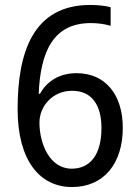

<svg xmlns="http://www.w3.org/2000/svg" viewBox="-20 -744 560 774"><path d="M51 -304C51 -95 142 10 270 10C399 10 475 -85 475 -229C475 -362 405 -449 289 -449C216 -449 168 -414 141 -366H136C143 -533 193 -651 346 -651C374 -651 403 -647 426 -640V-715C405 -721 372 -724 344 -724C112 -724 51 -531 51 -304ZM269 -64C180 -64 139 -165 139 -250C139 -313 189 -378 271 -378C349 -378 389 -322 389 -228C389 -117 341 -64 269 -64Z"/></svg>

Font: Noto Sans Lao Looped SemiCondensed
Style: Regular
Weight: 400
Width: 4
Designer: Mark Frömberg, Ben Mitchell
Foundry: The Fontpad Ltd
Version: Version 1.002